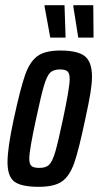

<svg xmlns="http://www.w3.org/2000/svg" viewBox="-20 -713 381 741"><path d="M9 -87Q9 -142 33 -253Q59 -373 77 -424Q95 -475 124.5 -496.5Q154 -518 213 -518Q280 -518 307.5 -496Q335 -474 335 -417Q335 -391 329 -354Q323 -317 309 -253Q284 -134 266.5 -84Q249 -34 219.5 -13Q190 8 130 8Q62 8 35.5 -12Q9 -32 9 -87ZM223 -253Q235 -309 242 -350Q249 -391 249 -408Q249 -430 240.5 -437.5Q232 -445 212 -445Q186 -445 173.5 -432.5Q161 -420 150 -383.5Q139 -347 119 -253Q107 -198 100 -158Q93 -118 93 -101Q93 -79 102 -72Q111 -65 132 -65Q157 -65 169.5 -77Q182 -89 193 -126Q204 -163 223 -253ZM174 -568 152 -688V-693H229L233 -572V-568ZM282 -568 263 -688V-693H340L341 -572V-568Z"/></svg>

Font: Saira Ultra Condensed SemiBold
Style: Italic
Weight: 600
Width: 1
Italic angle: -12°
Designer: Hector Gatti with collaboration of the Omnibus-Type team
Foundry: Omnibus-Type
Version: Version 1.001; ttfautohint (v1.8)